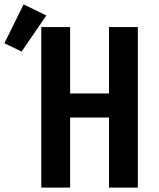

<svg xmlns="http://www.w3.org/2000/svg" viewBox="-110 -859 730 879"><path d="M79 0V-735H211V-431H389V-735H521V0H389V-321H211V0ZM-11 -623 -90 -661 -2 -839 102 -788Z"/></svg>

Font: Iosevka Custom XBdEx
Style: Regular
Weight: 800
Width: 7
Monospace: yes
Designer: Belleve Invis
Foundry: Belleve Invis
Version: Version 11.2.4; ttfautohint (v1.8.4)